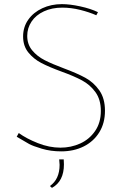

<svg xmlns="http://www.w3.org/2000/svg" viewBox="-20 -726 591 931"><path d="M282 -689Q232 -689 193 -671Q154 -653 133 -621.5Q112 -590 112 -552Q112 -511 136 -482Q160 -453 196 -434.5Q232 -416 291 -394Q353 -371 393.5 -349Q434 -327 461.5 -288Q489 -249 489 -189Q489 -129 461.5 -84.5Q434 -40 386 -16Q338 8 277 8Q226 8 182.5 -5Q139 -18 121 -28Q103 -38 61 -63L71 -81Q108 -54 163.5 -32Q219 -10 273 -10Q324 -10 368.5 -30Q413 -50 441 -90.5Q469 -131 469 -188Q469 -243 443 -279Q417 -315 378 -336Q339 -357 278 -379Q218 -401 180.5 -420.5Q143 -440 117.5 -471.5Q92 -503 92 -549Q92 -595 117 -630.5Q142 -666 185 -686Q228 -706 280 -706Q319 -706 369.5 -695Q420 -684 455 -667L447 -652Q413 -667 369 -678Q325 -689 282 -689ZM222 176Q269 143 269 73Q269 65 267 47H289Q290 55 290 71Q290 153 232 185Z"/></svg>

Font: Josefin Sans Thin
Style: Regular
Weight: 250
Designer: Santiago Orozco
Foundry: Typemade
Version: Version 2.000